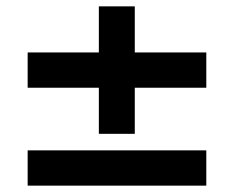

<svg xmlns="http://www.w3.org/2000/svg" viewBox="-20 -584 735 604"><path d="M404 -163H291V-308H67V-419H291V-564H404V-419H629V-308H404ZM629 0H67V-111H629Z"/></svg>

Font: Open Sauce One ExtraBold
Style: Regular
Weight: 800
Designer: Alfredo Marco Pradil
Foundry: Creative Sauce Fz LLC
Version: Version 1.477